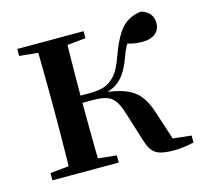

<svg xmlns="http://www.w3.org/2000/svg" viewBox="-85 -638 791 744"><g transform="rotate(-15 310.0 -266.5)"><path d="M40 0V-29L149 -40H198L306 -29V0ZM40 -499V-527H306V-499L198 -488H149ZM113 0Q115 -25 115.5 -66.5Q116 -108 116.5 -153Q117 -198 117 -232V-296Q117 -330 116.5 -374.5Q116 -419 115.5 -461Q115 -503 113 -527H233Q232 -503 231.5 -460.5Q231 -418 230.5 -371Q230 -324 230 -285V-265Q230 -214 230.5 -162.5Q231 -111 231.5 -68Q232 -25 233 0ZM420 -57 382 -178Q372 -211 359 -229Q346 -247 325.5 -253.5Q305 -260 272 -260H173V-289H272Q301 -289 325 -296.5Q349 -304 369.5 -327Q390 -350 406 -397Q433 -472 462 -504.5Q491 -537 540 -543Q587 -529 587 -485Q587 -458 568 -443Q549 -428 518 -428Q495 -428 478 -431.5Q461 -435 442 -442L491 -480Q471 -457 458.5 -438Q446 -419 434 -385Q419 -344 400.5 -320Q382 -296 358.5 -285Q335 -274 306 -268L307 -279Q364 -274 400 -261Q436 -248 458 -222.5Q480 -197 494 -153L540 -12L461 -44L606 -28V0Q588 4 566 7Q544 10 525 10Q474 10 452.5 -4.5Q431 -19 420 -57Z"/></g></svg>

Font: Noto Serif KR SemiBold
Style: Regular
Weight: 600
Designer: Ryoko NISHIZUKA 西塚涼子 (kana & ideographs); Frank Grießhammer (Latin, Greek & Cyrillic); Wenlong ZHANG 张文龙 (bopomofo); San
Foundry: Adobe
Version: Version 2.003-H1;hotconv 1.1.1;makeotfexe 2.6.0